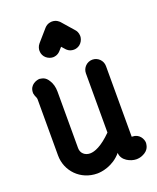

<svg xmlns="http://www.w3.org/2000/svg" viewBox="-161 -966 883 1079"><g transform="rotate(-20 280.5 -426.0)"><path d="M161 -740C161 -700 196 -680 221 -680C225 -680 248 -680 266 -701L283 -720L300 -701C303 -697 318 -680 345 -680C386 -680 405 -716 405 -740C405 -760 396 -774 390 -780L328 -851C325 -854 310 -871 283 -871C279 -871 256 -871 238 -851L176 -780C163 -765 161 -748 161 -740ZM363 -178C302 -117 259 -101 232 -101C202 -101 178 -121 178 -152V-490C178 -518 171 -541 160 -558C142 -589 122 -589 107 -592C92 -592 46 -580 46 -532C46 -518 47 -524 47 -524C50 -506 56 -504 58 -490V-152C58 -59 131 19 232 19C255 19 326 11 378 -51C379 -4 433 19 465 19C477 19 489 17 501 12C545 -6 545 -37 547 -49C547 -73 528 -109 486 -109C486 -109 484 -109 483 -109V-532C483 -565 456 -592 423 -592C390 -592 363 -565 363 -532Z"/></g></svg>

Font: LS
Style: Bold
Weight: 700
Designer: BSozoo
Foundry: BSozoo
Version: Version 001.000